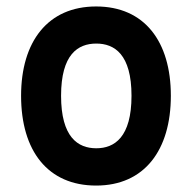

<svg xmlns="http://www.w3.org/2000/svg" viewBox="-20 -557 580 591"><path d="M168 -262.2C168 -389.6 219.7 -422.9 276.4 -422.9C332.5 -422.9 384.8 -389.6 384.8 -262.2C384.8 -134.8 332.5 -100.6 276.4 -100.6C219.7 -100.6 168 -134.8 168 -262.2ZM44.9 -262.2C44.9 -92.3 127.4 14.2 275.9 14.2C424.8 14.2 505.9 -95.2 505.9 -262.2C505.9 -429.2 424.8 -537.1 275.9 -537.1C127.4 -537.1 44.9 -429.2 44.9 -262.2Z"/></svg>

Font: Tuffy
Style: Bold
Weight: 700
Designer: Thatcher Ulrich, Karoly Barta, Michael Everson
Version: Version 001.270